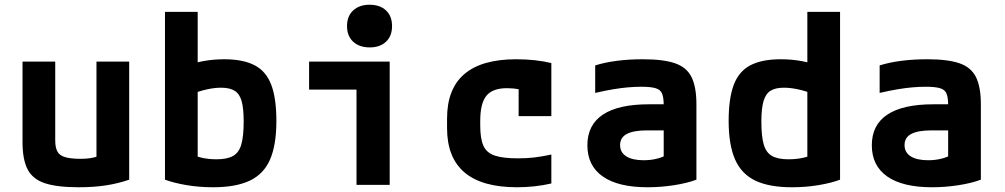

<svg xmlns="http://www.w3.org/2000/svg" viewBox="-20 -780 4240 810"><path d="M312 10Q221 10 169.5 -7Q118 -24 96.5 -65.5Q75 -107 75 -180V-520H213V-188Q213 -158 222 -141Q231 -124 255 -117Q279 -110 320 -110Q342 -110 359.5 -112.5Q377 -115 400 -122.5Q423 -130 460 -144L387 -58V-520H525V-22Q479 -6 427.5 2Q376 10 312 10Z M879 10Q820 10 767 1Q714 -8 676 -22V-730H814V-72L779 -135Q800 -122 829 -115Q858 -108 894 -108Q938 -108 963 -122Q988 -136 998 -170.5Q1008 -205 1008 -267Q1008 -322 999.5 -353Q991 -384 970 -397Q949 -410 913 -410Q886 -410 855.5 -403.5Q825 -397 778 -380L754 -496Q793 -514 836.5 -522Q880 -530 926 -530Q1006 -530 1054.5 -504.5Q1103 -479 1124.5 -422Q1146 -365 1146 -270Q1146 -169 1119.5 -107.5Q1093 -46 1034 -18Q975 10 879 10Z M1484 0V-402H1284V-520H1624V0ZM1540 -580Q1496 -580 1470 -604Q1444 -628 1444 -670Q1444 -712 1470 -736Q1496 -760 1539 -760Q1583 -760 1608.5 -736Q1634 -712 1634 -670Q1634 -628 1608.5 -604Q1583 -580 1540 -580Z M2161 10Q1866 10 1866 -240V-280Q1866 -530 2158 -530Q2239 -530 2306 -514V-290H2168V-495L2224 -390Q2201 -398 2173 -403Q2145 -408 2119 -408Q2058 -408 2032 -376Q2006 -344 2006 -270V-250Q2006 -195 2019.5 -165Q2033 -135 2067.5 -123.5Q2102 -112 2165 -112Q2202 -112 2232.5 -115.5Q2263 -119 2306 -128V-6Q2272 2 2235 6Q2198 10 2161 10Z M2712 10Q2588 10 2523 -35.5Q2458 -81 2458 -167Q2458 -253 2523.5 -296.5Q2589 -340 2717 -340H2841V-230H2711Q2653 -230 2624.5 -215Q2596 -200 2596 -168Q2596 -137 2622 -120.5Q2648 -104 2696 -104Q2725 -104 2751.5 -110.5Q2778 -117 2800 -131L2780 -58V-336Q2780 -369 2773 -385.5Q2766 -402 2745.5 -408Q2725 -414 2686 -414Q2658 -414 2629.5 -411.5Q2601 -409 2567.5 -403.5Q2534 -398 2491 -388V-504Q2532 -517 2583 -523.5Q2634 -530 2692 -530Q2779 -530 2828 -513Q2877 -496 2897.5 -454.5Q2918 -413 2918 -340V-22Q2878 -7 2822.5 1.5Q2767 10 2712 10Z M3321 10Q3225 10 3166.5 -18Q3108 -46 3081 -107.5Q3054 -169 3054 -270Q3054 -365 3075.5 -422Q3097 -479 3145.5 -504.5Q3194 -530 3274 -530Q3320 -530 3363.5 -522Q3407 -514 3446 -496L3422 -380Q3376 -397 3345 -403.5Q3314 -410 3287 -410Q3251 -410 3230.5 -397Q3210 -384 3201 -353Q3192 -322 3192 -267Q3192 -205 3202 -170.5Q3212 -136 3237 -122Q3262 -108 3306 -108Q3342 -108 3371 -115Q3400 -122 3421 -135L3386 -72V-730H3524V-22Q3487 -8 3433.5 1Q3380 10 3321 10Z M3912 10Q3788 10 3723 -35.5Q3658 -81 3658 -167Q3658 -253 3723.5 -296.5Q3789 -340 3917 -340H4041V-230H3911Q3853 -230 3824.5 -215Q3796 -200 3796 -168Q3796 -137 3822 -120.5Q3848 -104 3896 -104Q3925 -104 3951.5 -110.5Q3978 -117 4000 -131L3980 -58V-336Q3980 -369 3973 -385.5Q3966 -402 3945.5 -408Q3925 -414 3886 -414Q3858 -414 3829.5 -411.5Q3801 -409 3767.5 -403.5Q3734 -398 3691 -388V-504Q3732 -517 3783 -523.5Q3834 -530 3892 -530Q3979 -530 4028 -513Q4077 -496 4097.5 -454.5Q4118 -413 4118 -340V-22Q4078 -7 4022.5 1.5Q3967 10 3912 10Z"/></svg>

Font: M PLUS Code Latin Expanded
Style: Bold
Weight: 700
Width: 7
Designer: Coji Morishita
Foundry: UNDERFOREST DESIGN
Version: Version 1.002; ttfautohint (v1.8.3)